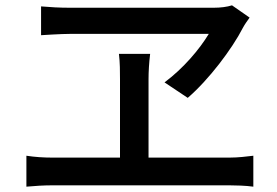

<svg xmlns="http://www.w3.org/2000/svg" viewBox="-20 -724 1040 720"><path d="M763 -597C728 -539 668 -468 597 -415L684 -357C763 -425 850 -540 891 -620C898 -633 906 -644 916 -658L850 -704C831 -698 807 -695 782 -695H239C205 -695 167 -697 134 -700V-592C134 -592 208 -597 246 -597ZM537 -133V-427C537 -456 539 -488 543 -522H426C430 -489 430 -455 430 -427V-133H175C145 -133 111 -135 79 -140V-24C112 -27 145 -29 175 -29H841C862 -29 902 -28 930 -24V-140C904 -137 874 -133 841 -133Z"/></svg>

Font: Source Han Sans KR Medium
Style: Regular
Weight: 500
Designer: Ryoko NISHIZUKA (kana & ideographs); Paul D. Hunt (Latin, Greek & Cyrillic); Wenlong ZHANG (bopomofo); Sandoll Communica
Foundry: Adobe Systems Incorporated
Version: Version 1.001;PS 1.001;hotconv 1.0.78;makeotf.lib2.5.61930